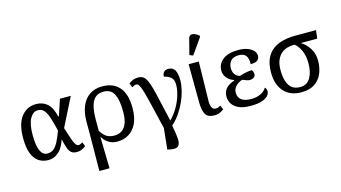

<svg xmlns="http://www.w3.org/2000/svg" viewBox="-107 -1215 3308 1862"><g transform="rotate(-15 1546.5 -284.0)"><path d="M242 10Q189 10 148 -17Q107 -44 83.5 -102.5Q60 -161 60 -257Q60 -402 117 -474Q174 -546 266 -546Q331 -546 376 -507.5Q421 -469 444 -374H450L504 -536H613L469 -250Q489 -185 502.5 -146Q516 -107 526 -87.5Q536 -68 545 -61.5Q554 -55 564 -55Q575 -55 585 -60.5Q595 -66 604 -71L621 -29Q605 -16 582.5 -5Q560 6 527 6Q480 6 458.5 -28.5Q437 -63 420 -147H416Q403 -104 379.5 -68.5Q356 -33 321.5 -11.5Q287 10 242 10ZM250 -54Q289 -54 315.5 -76.5Q342 -99 363 -141.5Q384 -184 406 -243Q387 -320 370 -374Q353 -428 329.5 -456Q306 -484 266 -484Q219 -484 188 -429Q157 -374 157 -266Q157 -54 250 -54Z M692 240 695 -109V-253Q695 -341 721.5 -407Q748 -473 801 -509.5Q854 -546 931 -546Q1039 -546 1100 -477Q1161 -408 1161 -268Q1161 -174 1131.5 -112.5Q1102 -51 1051 -20.5Q1000 10 935 10Q883 10 845.5 -15.5Q808 -41 789 -76H787L794 240ZM925 -54Q962 -54 993.5 -72Q1025 -90 1044.5 -134.5Q1064 -179 1064 -258Q1064 -370 1034 -431.5Q1004 -493 929 -493Q854 -493 820.5 -433.5Q787 -374 787 -253V-137Q818 -89 848.5 -71.5Q879 -54 925 -54Z M1407 215 1382 210 1404 -1Q1371 -138 1349.5 -230Q1328 -322 1312.5 -376.5Q1297 -431 1283.5 -454.5Q1270 -478 1254 -478Q1244 -478 1234.5 -474Q1225 -470 1211 -462L1194 -504Q1236 -539 1287 -539Q1317 -539 1337 -526.5Q1357 -514 1372.5 -483Q1388 -452 1403 -397.5Q1418 -343 1436.5 -258.5Q1455 -174 1483 -55Q1530 -102 1562.5 -159Q1595 -216 1611.5 -273Q1628 -330 1628 -375Q1628 -427 1602.5 -449Q1577 -471 1533 -482Q1533 -511 1548.5 -527.5Q1564 -544 1591 -544Q1639 -544 1658.5 -509Q1678 -474 1678 -409Q1678 -363 1665 -308Q1652 -253 1627 -197.5Q1602 -142 1567 -91.5Q1532 -41 1488 -2Q1505 81 1508.5 133.5Q1512 186 1490 207Q1468 228 1407 215Z M1912 8Q1847 8 1823.5 -30.5Q1800 -69 1799 -145L1796 -536H1898L1890 -142Q1889 -105 1900.5 -79Q1912 -53 1939 -53Q1956 -53 1966 -57.5Q1976 -62 1989 -69L2006 -27Q1993 -16 1968.5 -4Q1944 8 1912 8ZM1861 -606 1826 -620 1866 -776Q1873 -802 1891 -806.5Q1909 -811 1931 -802Q1953 -793 1972 -776V-764Z M2272 10Q2202 10 2157 -10Q2112 -30 2090.5 -63.5Q2069 -97 2069 -136Q2069 -176 2085.5 -202Q2102 -228 2128 -244Q2154 -260 2183 -269V-274Q2138 -288 2112 -321Q2086 -354 2086 -394Q2086 -462 2140.5 -503.5Q2195 -545 2295 -545Q2351 -545 2389.5 -530Q2428 -515 2447.5 -492Q2467 -469 2467 -444Q2467 -413 2446.5 -397Q2426 -381 2378 -381Q2380 -439 2358.5 -467Q2337 -495 2287 -495Q2230 -495 2205.5 -464Q2181 -433 2181 -394Q2181 -357 2198 -332Q2215 -307 2247 -298Q2281 -309 2317 -316Q2353 -323 2371 -322Q2382 -312 2385 -300.5Q2388 -289 2388 -281Q2388 -258 2370.5 -246Q2353 -234 2327 -235Q2315 -235 2295 -242Q2275 -249 2258 -256Q2218 -243 2192 -216Q2166 -189 2166 -151Q2166 -102 2199.5 -77.5Q2233 -53 2297 -53Q2350 -53 2390.5 -72Q2431 -91 2451 -125Q2458 -120 2463 -109.5Q2468 -99 2468 -86Q2468 -62 2448.5 -40Q2429 -18 2386 -4Q2343 10 2272 10Z M2784 10Q2672 10 2609.5 -59.5Q2547 -129 2547 -250Q2547 -335 2573 -390.5Q2599 -446 2644 -478Q2689 -510 2746.5 -523Q2804 -536 2867 -536H3075L3065 -453H2900Q2947 -425 2982.5 -372Q3018 -319 3018 -245Q3018 -176 2994 -118Q2970 -60 2918.5 -25Q2867 10 2784 10ZM2786 -42Q2853 -42 2887 -98Q2921 -154 2921 -245Q2921 -324 2895.5 -376.5Q2870 -429 2838 -453H2818Q2794 -453 2763.5 -444.5Q2733 -436 2705.5 -414Q2678 -392 2660 -352Q2642 -312 2642 -249Q2642 -189 2655.5 -142Q2669 -95 2700.5 -68.5Q2732 -42 2786 -42Z"/></g></svg>

Font: NotoSerif-Regular
Style: Regular
Weight: 400
Designer: Monotype Design Team
Foundry: Monotype Imaging Inc.
Version: Version 2.007; ttfautohint (v1.8) -l 8 -r 50 -G 200 -x 14 -D